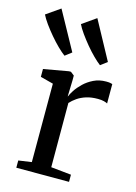

<svg xmlns="http://www.w3.org/2000/svg" viewBox="-161 -917 700 985"><g transform="rotate(15 189.5 -424.5)"><path d="M27 0V-38.5L96.5 -48.5V-465L28 -483V-524.5L160 -548H170.5L189.5 -533V-508.5L187 -421.5L189 -424Q193 -435 206 -455.2Q219 -475.5 240.8 -496.5Q262.5 -517.5 292 -532Q321.5 -546.5 358 -546.5Q371 -546.5 378.8 -545.2Q386.5 -544 391.5 -542V-439Q386 -442.5 373 -446Q360 -449.5 340.5 -449.5Q305 -449.5 278.5 -441Q252 -432.5 232.5 -419Q213 -405.5 199 -390L199.5 -49L307 -38V0ZM116.5 -619.5Q100 -631.5 78 -653Q56 -674.5 33.8 -700.8Q11.5 -727 -6.8 -752.5Q-25 -778 -34.5 -797.5L39.5 -849L151.5 -645.5L117.5 -619.5ZM305 -619.5Q289 -631.5 267.5 -652.8Q246 -674 224.2 -700.2Q202.5 -726.5 184.2 -752Q166 -777.5 156.5 -797.5L230 -849L340.5 -645.5L306 -619.5Z"/></g></svg>

Font: Merriweather 60pt
Style: Regular
Weight: 400
Version: Version 2.100